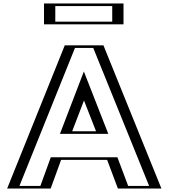

<svg xmlns="http://www.w3.org/2000/svg" viewBox="-20 -1086 971 1106"><path d="M258.5 -1066H666.5V-946H258.5ZM551.5 -825 885.5 0H683.5L621.5 -165H307.5L247.5 0H45.5L377.5 -825ZM557.5 -330H371.5L463.5 -570ZM273.5 -1051H651.5V-961H273.5ZM541.4 -810 863.2 -15H693.9L631.9 -180H297L237 -15H67.7L387.6 -810ZM579.5 -315H349.7L463.3 -611.5ZM273.5 -1051V-961H651.5V-1051ZM541.4 -810H387.6L67.7 -15H237L297 -180H631.9L693.9 -15H863.2ZM579.5 -315 463.3 -611.5 349.7 -315ZM258.5 -1066V-946H666.5V-1066ZM551.5 -825H377.5L45.5 0H247.5L307.5 -165H621.5L683.5 0H885.5ZM557.5 -330 463.5 -570 371.5 -330ZM298.5 -1051H626.5V-961H298.5ZM517.1 -810 839 -15H718.3L656.3 -180H272.6L212.6 -15H92L411.9 -810ZM603.8 -315 463.1 -674.3 325.3 -315ZM233.5 -1066V-946H691.5V-1066ZM575.8 -825H353.2L21.2 0H271.9L331.9 -165H597.1L659.1 0H909.8ZM533.2 -330H395.8L463.8 -507.2Z"/></svg>

Font: Hussar Outliner
Style: Regular
Weight: 700
Foundry: Cannot Into Space Fonts
Version: Version 0.92